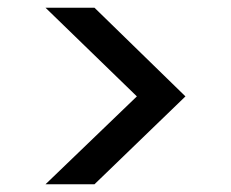

<svg xmlns="http://www.w3.org/2000/svg" viewBox="-20 -524 599 498"><path d="M98 -46 335 -274 98 -504H225L461 -274L225 -46Z"/></svg>

Font: AWOL-DM Medium
Style: Regular
Weight: 500
Designer: Colophon Foundry, Jonny Pinhorn, Mikhail Sharanda
Foundry: Colophon Foundry
Version: Version 1.000;Glyphs 3.2.3 (3260)